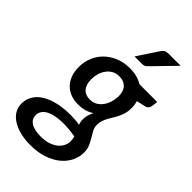

<svg xmlns="http://www.w3.org/2000/svg" viewBox="-302 -811 1074 1074"><g transform="rotate(45 235.5 -274.0)"><path d="M0 0ZM424 -365.5Q424 -341.5 418.5 -322.5Q413 -303.5 405 -287.2Q397 -271 387.8 -256.5Q378.5 -242 370.8 -227.5Q363 -213 357.8 -197.2Q352.5 -181.5 352.5 -163Q352.5 -142.5 361.8 -125.2Q371 -108 382.2 -89.8Q393.5 -71.5 402.8 -50.5Q412 -29.5 412 -2Q411.5 35 394.8 68Q378 101 346.8 126Q315.5 151 270.8 165.8Q226 180.5 169.5 180.5Q124 180.5 87 171Q50 161.5 24 144.5Q-2 127.5 -16 104Q-30 80.5 -30 52Q-30 18.5 -15.8 -6.8Q-1.5 -32 22.5 -49.8Q46.5 -67.5 78 -78.5Q109.5 -89.5 144 -94.2Q178.5 -99 214 -98.5Q249.5 -98 281.5 -93Q278.5 -101.5 276.8 -110.5Q275 -119.5 275 -129.5Q275 -144 279.2 -160.5Q283.5 -177 293 -196Q273.5 -183 250 -176Q226.5 -169 194.5 -169Q165.5 -169 139.5 -178.5Q113.5 -188 94 -207Q74.5 -226 63.2 -254.5Q52 -283 52 -321.5Q52 -358 65.5 -393.5Q79 -429 105.8 -456.5Q132.5 -484 171.8 -501Q211 -518 262 -518Q289.5 -518 314.5 -511.5Q339.5 -505 360 -492H501L496.5 -456.5Q493.5 -434.5 474 -428L417 -415Q424 -391.5 424 -365.5ZM224.5 -235Q249 -235 267.8 -246Q286.5 -257 299.2 -275Q312 -293 318.8 -315.8Q325.5 -338.5 326 -361.5Q326 -402 306 -423Q286 -444 250 -444Q225.5 -444 207 -433.8Q188.5 -423.5 175.8 -406.2Q163 -389 156.5 -366.8Q150 -344.5 150 -320.5Q150 -279.5 169.2 -257.2Q188.5 -235 224.5 -235ZM314 6.5Q314 -3 312.8 -11.5Q311.5 -20 309.5 -28Q246.5 -38.5 201.8 -36.5Q157 -34.5 128 -24.2Q99 -14 85.5 2.8Q72 19.5 72 39Q72 71.5 99 88.5Q126 105.5 178.5 105.5Q209 105.5 234 97.8Q259 90 276.8 76.5Q294.5 63 304.2 45Q314 27 314 6.5ZM450.5 -728 324.5 -598.5Q316 -589.5 308.8 -586Q301.5 -582.5 290 -582.5H231L311 -703.5Q319 -716 328.2 -722Q337.5 -728 354.5 -728Z"/></g></svg>

Font: Lato Semibold
Style: Italic
Weight: 600
Italic angle: -7°
Designer: Lukasz Dziedzic
Foundry: tyPoland Lukasz Dziedzic
Version: Version 2.006; 2014-01-15